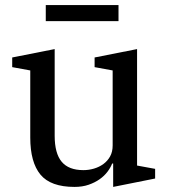

<svg xmlns="http://www.w3.org/2000/svg" viewBox="-20 -723 664 755"><path d="M273 12Q179 12 139 -36.5Q99 -85 99 -182V-446L28 -459V-497L195 -530V-189Q195 -120 222.5 -87Q250 -54 308 -54Q329 -54 349.5 -60Q370 -66 386.5 -78Q403 -90 413 -108Q423 -126 423 -151V-446L352 -459V-497L519 -530V-72L590 -59V-21L425 12V-80H421Q415 -64 402.5 -47.5Q390 -31 371.5 -18Q353 -5 328.5 3.5Q304 12 273 12ZM160 -703H446V-640H160Z"/></svg>

Font: IBM Plex Serif Text
Style: Regular
Weight: 450
Designer: Mike Abbink, Paul van der Laan, Pieter van Rosmalen
Foundry: Bold Monday
Version: Version 3.001